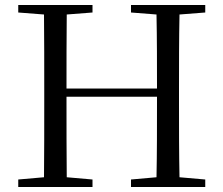

<svg xmlns="http://www.w3.org/2000/svg" viewBox="-20 -748 893 768"><path d="M504 -698 606 -690C608 -592 608 -493 608 -394H246C246 -494 246 -593 247 -690L350 -698V-728H53V-698L156 -690C157 -591 157 -491 157 -391V-337C157 -236 157 -137 156 -39L53 -30V0H350V-30L247 -39C246 -136 246 -237 246 -361H608C608 -237 608 -136 606 -39L504 -30V0H801V-30L698 -39C696 -137 696 -237 696 -337V-391C696 -492 696 -592 698 -690L801 -698V-728H504Z"/></svg>

Font: Harano Aji Mincho K1
Style: Regular
Weight: 400
Foundry: Masamichi Hosoda
Version: HaranoAjiMinchoK1-Regular version 20230610;ttx 4.39.4